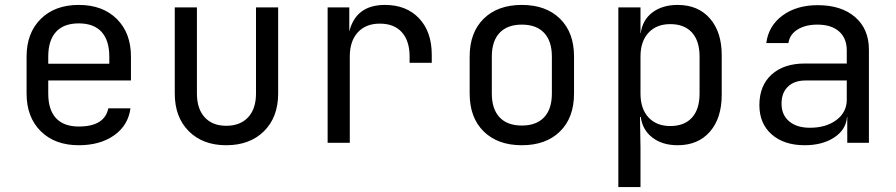

<svg xmlns="http://www.w3.org/2000/svg" viewBox="-20 -580 3640 780"><path d="M512 -253H176V-200Q176 -134 207.5 -100Q239 -66 300 -66Q405 -66 420 -140H510Q501 -71 444 -30.5Q387 10 300 10Q203 10 145.5 -47Q88 -104 88 -200V-350Q88 -446 145.5 -503Q203 -560 300 -560Q397 -560 454.5 -503Q512 -446 512 -350ZM176 -321H424V-350Q424 -416 392.5 -450.5Q361 -485 300 -485Q239 -485 207.5 -450.5Q176 -416 176 -350Z M690 -200V-550H780V-200Q780 -138 811.5 -103.5Q843 -69 899 -69Q956 -69 988 -103.5Q1020 -138 1020 -200V-550H1110V-200Q1110 -104 1052.5 -47Q995 10 899 10Q804 10 747 -47Q690 -104 690 -200Z M1734 -358V-325H1644V-350Q1644 -414 1612.5 -449Q1581 -484 1523 -484Q1466 -484 1433.5 -448.5Q1401 -413 1401 -350V0H1311V-550H1399V-452Q1426 -560 1544 -560Q1631 -560 1682.5 -505.5Q1734 -451 1734 -358Z M1888 -200V-350Q1888 -448 1945 -504Q2002 -560 2100 -560Q2198 -560 2255 -504Q2312 -448 2312 -351V-200Q2312 -102 2255 -46Q2198 10 2100 10Q2002 10 1945 -46Q1888 -102 1888 -200ZM2222 -200V-350Q2222 -413 2190.5 -446.5Q2159 -480 2100 -480Q2041 -480 2009.5 -446.5Q1978 -413 1978 -350V-200Q1978 -137 2009.5 -103.5Q2041 -70 2100 -70Q2159 -70 2190.5 -103.5Q2222 -137 2222 -200Z M2912 -356V-195Q2912 -100 2864 -45Q2816 10 2733 10Q2671 10 2630.5 -21Q2590 -52 2583 -105H2580L2582 20V180H2492V-550H2582V-445H2583Q2590 -499 2630.5 -529.5Q2671 -560 2733 -560Q2816 -560 2864 -505Q2912 -450 2912 -356ZM2822 -350Q2822 -414 2791 -448Q2760 -482 2703 -482Q2647 -482 2614.5 -447Q2582 -412 2582 -350V-200Q2582 -138 2614.5 -103Q2647 -68 2703 -68Q2760 -68 2791 -102Q2822 -136 2822 -200Z M3510 -378V0H3422V-105H3421Q3417 -53 3369 -21.5Q3321 10 3249 10Q3165 10 3115 -34Q3065 -78 3065 -153Q3065 -232 3114.5 -277Q3164 -322 3250 -322H3420V-375Q3420 -425 3388.5 -452.5Q3357 -480 3301 -480Q3252 -480 3220 -460Q3188 -440 3183 -405H3093Q3102 -475 3159 -517Q3216 -559 3302 -559Q3398 -559 3454 -510.5Q3510 -462 3510 -378ZM3420 -175V-253H3252Q3207 -253 3181 -228Q3155 -203 3155 -159Q3155 -113 3186 -87Q3217 -61 3270 -61Q3336 -61 3378 -92.5Q3420 -124 3420 -175Z"/></svg>

Font: JetBrains Mono
Style: Regular
Weight: 400
Monospace: yes
Designer: Philipp Nurullin, Konstantin Bulenkov
Foundry: JetBrains
Version: Version 2.001;December 29, 2023;FontCreator 11.5.0.2427 32-b